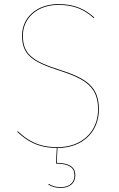

<svg xmlns="http://www.w3.org/2000/svg" viewBox="-20 -710 580 933"><path d="M259.8 9.1C380.1 9.1 460.6 -68 460.6 -178.4C460.6 -288.5 399.8 -329.8 270.4 -370.8C133.6 -414.3 91.3 -449.2 91.3 -537.6C91.3 -621.1 159.7 -686.2 264.1 -686.2C344.1 -686.2 392.9 -660.7 435.4 -622.1L437.8 -625.6C395.2 -663.1 347.1 -690.1 264.1 -690.1C157.5 -690.1 87.2 -623.9 87.2 -537.6C87.2 -446.6 131.6 -410.9 268.7 -367C396.6 -326.1 456.6 -286.3 456.6 -178.3C456.6 -69.9 377.1 5.2 259.7 5.2C168.3 5.2 115.3 -25.8 66.3 -72.6L63.9 -69.3C112.7 -22.7 166.5 8.2 255.9 9.1L251.9 84.7C315.7 85.7 341.8 104.3 341.8 140.9C341.8 184.2 309.2 199.2 276.3 199.2C249.4 199.2 233.1 194.1 216.4 183.3L214.6 186.8C230.6 196.8 247.1 203 276.3 203C311.3 203 345.9 186.2 345.9 140.9C345.9 98.1 311.3 82.4 255.8 81.2L259.4 9.1Z"/></svg>

Font: Fira Sans Four
Style: Regular
Weight: 100
Designer: Carrois Corporate & Edenspiekermann AG
Foundry: Carrois Corporate GbR & Edenspiekermann AG
Version: Version 4.203;PS 004.203;hotconv 1.0.88;makeotf.lib2.5.64775